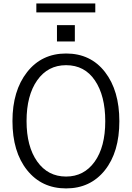

<svg xmlns="http://www.w3.org/2000/svg" viewBox="-20 -1053 749 1091"><path d="M303.7 -817.4V-910.2H405.3V-817.4ZM186.5 -982.4V-1033.2H521.5V-982.4ZM50.8 -365.2Q50.8 -537.1 133.8 -643.1Q216.8 -749 355.5 -749Q495.1 -749 576.7 -643.6Q658.2 -538.1 658.2 -364.3Q658.2 -188.5 575.7 -85.4Q493.2 17.6 355.5 17.6Q216.8 17.6 133.8 -86.4Q50.8 -190.4 50.8 -365.2ZM130.9 -365.2Q130.9 -220.7 191.4 -135.3Q252 -49.8 355.5 -49.8Q457 -49.8 517.6 -133.8Q578.1 -217.8 578.1 -364.3Q578.1 -508.8 519.5 -595.7Q460.9 -682.6 355.5 -682.6Q252 -682.6 191.4 -596.7Q130.9 -510.7 130.9 -365.2Z"/></svg>

Font: Gothic A1
Style: Regular
Weight: 400
Designer: HanYang I&C Co.,Ltd.
Foundry: HanYang I&C Co.,Ltd.
Version: Version 2.50